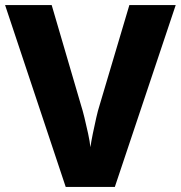

<svg xmlns="http://www.w3.org/2000/svg" viewBox="-20 -734 710 754"><path d="M670 -714 431 0H238L0 -714H183L299 -318Q304 -303 311.5 -272.5Q319 -242 326 -209.5Q333 -177 335 -156Q338 -177 344.5 -209Q351 -241 358 -271.5Q365 -302 370 -317L488 -714Z"/></svg>

Font: Noto Sans Gujarati UI ExtraBold
Style: Regular
Weight: 800
Designer: Jelle Bosma - Monotype Design Team, Universal Thirst
Foundry: Monotype Imaging Inc.
Version: Version 2.106; ttfautohint (v1.8.4.7-5d5b)